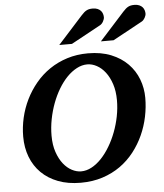

<svg xmlns="http://www.w3.org/2000/svg" viewBox="-61 -983 897 1052"><g transform="rotate(-5 387.0 -456.5)"><path d="M577.1 -417Q577.1 -467.3 564.2 -506.3Q551.3 -545.4 530.5 -572.3Q509.8 -599.1 483.9 -613Q458 -627 432.1 -627Q402.3 -627 373.8 -611.8Q345.2 -596.7 319.8 -570.6Q294.4 -544.4 272.9 -508.5Q251.5 -472.7 236.1 -431.4Q220.7 -390.1 211.9 -345Q203.1 -299.8 203.1 -254.9Q203.1 -203.1 216.6 -164.1Q230 -125 251 -98.6Q272 -72.3 297.6 -59.1Q323.2 -45.9 348.1 -45.9Q377.4 -45.9 406 -61.3Q434.6 -76.7 460 -103.5Q485.4 -130.4 506.8 -166.3Q528.3 -202.1 543.9 -243.4Q559.6 -284.7 568.4 -329.1Q577.1 -373.5 577.1 -417ZM732.9 -417Q732.9 -365.7 722.2 -313.7Q711.4 -261.7 689.7 -213.6Q668 -165.5 635.3 -123.5Q602.5 -81.5 559.1 -50.5Q515.6 -19.5 460.9 -1.7Q406.2 16.1 340.8 16.1Q271 16.1 216.6 -4.6Q162.1 -25.4 124.5 -62.7Q86.9 -100.1 67.4 -151.1Q47.9 -202.1 47.9 -263.2Q47.9 -314.9 59.8 -366.7Q71.8 -418.5 95 -465.6Q118.2 -512.7 151.9 -553.2Q185.5 -593.8 229.2 -623.5Q272.9 -653.3 326.2 -670.2Q379.4 -687 440.9 -687Q513.2 -687 567.9 -664.8Q622.6 -642.6 659.2 -605.2Q695.8 -567.9 714.4 -519Q732.9 -470.2 732.9 -417ZM545.4 -876.5Q545.4 -871.6 543.5 -865.5Q541.5 -859.4 538.3 -853.5Q535.2 -847.7 530.5 -842.5Q525.9 -837.4 520.5 -834.5L358.4 -746.1H288.6L425.3 -897.5Q433.6 -906.7 440.7 -912.8Q447.8 -918.9 455.1 -922.6Q462.4 -926.3 470.2 -927.7Q478 -929.2 488.3 -929.2Q504.4 -929.2 515.4 -924.3Q526.4 -919.4 533 -911.9Q539.6 -904.3 542.5 -894.8Q545.4 -885.3 545.4 -876.5ZM774.4 -876.5Q774.4 -871.6 772.5 -865.5Q770.5 -859.4 767.3 -853.5Q764.2 -847.7 759.5 -842.5Q754.9 -837.4 749.5 -834.5L587.4 -746.1H517.6L654.3 -897.5Q662.6 -906.7 669.7 -912.8Q676.8 -918.9 684.1 -922.6Q691.4 -926.3 699.2 -927.7Q707 -929.2 717.3 -929.2Q733.4 -929.2 744.4 -924.3Q755.4 -919.4 762 -911.9Q768.6 -904.3 771.5 -894.8Q774.4 -885.3 774.4 -876.5Z"/></g></svg>

Font: Charis SIL Eur
Style: Bold Italic
Weight: 700
Italic angle: -11°
Foundry: SIL International
Version: Version 5.000